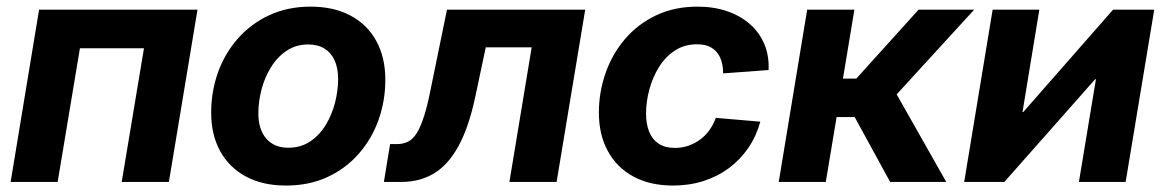

<svg xmlns="http://www.w3.org/2000/svg" viewBox="-20 -559 3579 590"><path d="M586.9 -529.3 499 0H354L422.4 -410.6H225.6L157.2 0H12.7L100.1 -529.3Z M858.9 11.2Q787.1 11.2 735.6 -16.6Q684.1 -44.4 656.5 -94.7Q628.9 -145 628.9 -212.9Q628.9 -278.3 650.1 -337.2Q671.4 -396 711.7 -441.4Q752 -486.8 808.3 -512.7Q864.7 -538.6 934.1 -538.6Q1006.3 -538.6 1057.9 -510.7Q1109.4 -482.9 1136.7 -432.4Q1164.1 -381.8 1164.1 -314Q1164.1 -249.5 1143.3 -190.9Q1122.6 -132.3 1082.5 -86.7Q1042.5 -41 986.1 -14.9Q929.7 11.2 858.9 11.2ZM865.7 -105Q904.3 -105 933.3 -124.5Q962.4 -144 981.4 -175.8Q1000.5 -207.5 1009.8 -244.6Q1019 -281.7 1019 -316.4Q1019 -349.6 1008.3 -373.3Q997.6 -397 977.1 -409.7Q956.5 -422.4 927.2 -422.4Q889.2 -422.4 860.4 -402.8Q831.5 -383.3 812.3 -351.8Q793 -320.3 783.4 -283.2Q773.9 -246.1 773.9 -210.4Q773.9 -161.6 798.1 -133.3Q822.3 -105 865.7 -105Z M1159.7 0 1178.7 -116.2H1199.2Q1219.2 -116.2 1234.4 -124Q1249.5 -131.8 1261.2 -150.9Q1272.9 -169.9 1283.4 -202.9Q1293.9 -235.8 1303.7 -286.1L1353.5 -529.3H1778.3L1690.4 0H1545.4L1613.8 -413.6H1472.7L1440.4 -261.2Q1420.4 -167.5 1388.9 -110.1Q1357.4 -52.7 1314 -26.4Q1270.5 0 1213.9 0Z M2048.3 11.2Q1977.5 11.2 1926.3 -16.6Q1875 -44.4 1847.7 -95Q1820.3 -145.5 1820.3 -212.9Q1820.3 -275.4 1840.6 -333.7Q1860.8 -392.1 1900.1 -438.5Q1939.5 -484.9 1995.8 -511.7Q2052.2 -538.6 2123.5 -538.6Q2173.3 -538.6 2214.1 -524.7Q2254.9 -510.7 2284.2 -485.1Q2313.5 -459.5 2328.6 -423.8Q2343.8 -388.2 2341.8 -343.8L2202.1 -333.5Q2202.1 -353 2197.5 -369.4Q2192.9 -385.7 2183.3 -397.7Q2173.8 -409.7 2158.7 -416.3Q2143.6 -422.9 2122.1 -422.9Q2083 -422.9 2053.7 -403.6Q2024.4 -384.3 2004.9 -352.8Q1985.4 -321.3 1975.3 -283.7Q1965.3 -246.1 1965.3 -210Q1965.3 -177.7 1974.9 -154.1Q1984.4 -130.4 2004.2 -117.4Q2023.9 -104.5 2053.7 -104.5Q2076.2 -104.5 2095.7 -111.3Q2115.2 -118.2 2131.8 -130.4Q2148.4 -142.6 2160.4 -159.7Q2172.4 -176.8 2179.7 -196.8L2316.4 -185.1Q2304.2 -140.6 2279.5 -104.5Q2254.9 -68.4 2220 -42.5Q2185.1 -16.6 2141.6 -2.7Q2098.1 11.2 2048.3 11.2Z M2373 0 2460.4 -529.3H2605.5L2570.3 -317.4H2611.3L2802.7 -529.3H2973.6L2735.4 -269L2887.7 0H2715.3L2606.4 -199.2H2550.8L2517.6 0Z M3439 0H3295.4L3347.7 -315.4H3345.2L3066.4 0H2942.9L3030.3 -529.3H3173.8L3122.1 -214.8H3124.5L3400.4 -529.3H3526.9Z"/></svg>

Font: Inter 24pt
Style: Bold Italic
Weight: 700
Italic angle: -9.3988°
Version: Version 4.001;git-66647c0bb